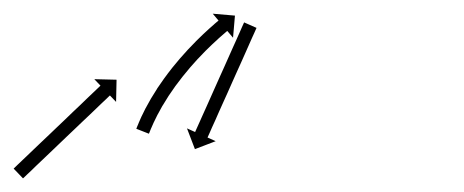

<svg xmlns="http://www.w3.org/2000/svg" viewBox="-55 -285 684 283"><path d="M-33.4 -37.9C-33.9 -37.4 -34.4 -37 -34.9 -36.5L-21.1 -22.1C-20.6 -22.5 -20.1 -23 -19.6 -23.4C-18.3 -24.7 -16.9 -26 -15.6 -27.3C-13.5 -29.3 -11.4 -31.3 -9.2 -33.3C-6.5 -35.9 -3.8 -38.6 -1.1 -41.2C2.2 -44.2 5.4 -47.3 8.6 -50.4C12.2 -53.9 15.8 -57.3 19.4 -60.7C23.3 -64.4 27.2 -68.1 31 -71.8C35 -75.6 39 -79.4 42.9 -83.2C46.9 -87 50.9 -90.8 54.9 -94.6C58.7 -98.3 62.6 -101.9 66.4 -105.6C70.1 -109.1 73.7 -112.5 77.3 -115.9C80.5 -119 83.7 -122.1 87 -125.2C89.7 -127.8 92.4 -130.4 95.1 -133C97.2 -135 99.3 -137 101.5 -139C102.8 -140.3 104.2 -141.6 105.5 -142.9C106 -143.4 106.5 -143.8 107 -144.3L116.1 -134.8L116.8 -167.5L84 -168.3L93.1 -158.8C92.7 -158.3 92.2 -157.8 91.7 -157.4C90.4 -156.1 89 -154.8 87.6 -153.5C85.5 -151.5 83.4 -149.5 81.3 -147.5C78.6 -144.9 75.9 -142.3 73.1 -139.7C69.9 -136.6 66.7 -133.5 63.5 -130.4C59.8 -127 56.2 -123.5 52.6 -120.1C48.8 -116.4 44.9 -112.7 41.1 -109C37.1 -105.2 33.1 -101.4 29.1 -97.6C25.2 -93.8 21.2 -90 17.2 -86.2C13.3 -82.6 9.5 -78.9 5.6 -75.2C2 -71.8 -1.6 -68.3 -5.2 -64.9C-8.4 -61.8 -11.6 -58.7 -14.9 -55.6C-17.6 -53 -20.3 -50.4 -23.1 -47.8C-25.2 -45.8 -27.3 -43.8 -29.4 -41.8C-30.7 -40.5 -32.1 -39.2 -33.4 -37.9ZM322.3 -242.1C322.6 -242.7 322.8 -243.3 323.1 -243.9L304.8 -252C304.6 -251.4 304.3 -250.8 304 -250.2C303.3 -248.5 302.5 -246.8 301.7 -245.1C300.6 -242.4 299.4 -239.8 298.2 -237.1C296.6 -233.7 295.1 -230.2 293.6 -226.8C291.7 -222.7 289.9 -218.6 288.1 -214.6C286.1 -210 284 -205.5 282 -200.9C279.8 -196 277.6 -191.2 275.5 -186.3C273.2 -181.3 271 -176.3 268.7 -171.2C266.5 -166.2 264.2 -161.2 262 -156.2C259.8 -151.3 257.6 -146.4 255.5 -141.6C253.4 -137 251.4 -132.5 249.4 -127.9C247.5 -123.8 245.7 -119.8 243.9 -115.7C242.4 -112.2 240.8 -108.8 239.3 -105.4C238.1 -102.7 236.9 -100 235.7 -97.4C235 -95.7 234.2 -94 233.4 -92.3C233.2 -91.7 232.9 -91 232.6 -90.4L220.6 -95.8L232.3 -65.2L262.9 -76.9L250.9 -82.3C251.1 -82.9 251.4 -83.5 251.7 -84.1C252.5 -85.8 253.2 -87.5 254 -89.2C255.2 -91.9 256.4 -94.5 257.5 -97.2C259.1 -100.6 260.6 -104.1 262.2 -107.5C264 -111.6 265.8 -115.7 267.6 -119.8C269.7 -124.3 271.7 -128.9 273.7 -133.4C275.9 -138.3 278.1 -143.1 280.3 -148C282.5 -153 284.7 -158.1 287 -163.1C289.2 -168.1 291.5 -173.1 293.7 -178.1C295.9 -183 298.1 -187.9 300.3 -192.7C302.3 -197.3 304.3 -201.8 306.4 -206.4C308.2 -210.5 310 -214.5 311.8 -218.6C313.4 -222.1 314.9 -225.5 316.4 -229C317.6 -231.6 318.8 -234.3 320 -236.9C320.8 -238.6 321.5 -240.3 322.3 -242.1ZM146.8 -97.4C146.5 -96.7 146.2 -95.9 145.9 -95.2L164.5 -87.9C164.8 -88.7 165.1 -89.4 165.4 -90.1C165.4 -90.1 165.4 -90.1 165.4 -90.1C165.4 -90.1 165.4 -90.1 165.4 -90.1C166.2 -92 167 -94 167.8 -96C167.8 -96 167.8 -96 167.8 -96C167.8 -95.9 167.8 -95.9 167.8 -95.9C169.1 -99 170.4 -102 171.8 -105C171.8 -105 171.8 -105 171.8 -104.9C171.8 -104.9 171.8 -104.9 171.8 -104.9C173.6 -108.7 175.5 -112.6 177.4 -116.4C177.4 -116.4 177.4 -116.3 177.4 -116.3C177.4 -116.3 177.4 -116.2 177.4 -116.2C179.7 -120.6 182.2 -125 184.6 -129.4C184.6 -129.4 184.6 -129.3 184.6 -129.3C184.6 -129.3 184.6 -129.2 184.6 -129.2C187.4 -134 190.3 -138.7 193.3 -143.3C193.3 -143.3 193.3 -143.3 193.3 -143.3C193.2 -143.2 193.2 -143.2 193.2 -143.2C196.5 -148.1 199.8 -152.9 203.2 -157.7C203.2 -157.7 203.2 -157.7 203.1 -157.6C203.1 -157.6 203.1 -157.6 203.1 -157.6C206.6 -162.4 210.3 -167.2 214 -171.9C214 -171.9 213.9 -171.9 213.9 -171.9C213.9 -171.8 213.9 -171.8 213.9 -171.8C217.6 -176.5 221.4 -181.1 225.3 -185.6C225.3 -185.6 225.3 -185.6 225.3 -185.6C225.2 -185.5 225.2 -185.5 225.2 -185.5C229 -189.8 232.8 -194.1 236.7 -198.4C236.7 -198.4 236.7 -198.3 236.7 -198.3C236.7 -198.3 236.7 -198.3 236.7 -198.3C240.3 -202.2 244.1 -206 247.8 -209.9C247.8 -209.9 247.8 -209.8 247.8 -209.8C247.8 -209.8 247.7 -209.8 247.7 -209.8C251.1 -213.2 254.6 -216.5 258 -219.8C258 -219.8 258 -219.8 258 -219.8C258 -219.8 258 -219.8 258 -219.8C260.9 -222.5 263.9 -225.3 266.9 -228C266.9 -228 266.9 -228 266.9 -228C266.9 -228 266.8 -228 266.8 -228C269.2 -230.1 271.5 -232.1 273.9 -234.2L273.8 -234.2L273.8 -234.1C275.3 -235.5 276.9 -236.8 278.4 -238.1L278.4 -238.1L278.4 -238.1C278.9 -238.5 279.5 -239 280 -239.4L288.5 -229.4L291.3 -262L258.6 -264.8L267.1 -254.7C266.6 -254.3 266 -253.8 265.5 -253.3L265.5 -253.3L265.4 -253.3C263.9 -252 262.3 -250.6 260.7 -249.3L260.7 -249.3L260.7 -249.2C258.3 -247.1 255.9 -245 253.5 -242.9C253.5 -242.9 253.5 -242.9 253.5 -242.8C253.5 -242.8 253.4 -242.8 253.4 -242.8C250.4 -240 247.3 -237.2 244.3 -234.4C244.3 -234.4 244.3 -234.3 244.3 -234.3C244.2 -234.3 244.2 -234.3 244.2 -234.3C240.7 -230.9 237.1 -227.4 233.6 -224C233.6 -224 233.6 -224 233.6 -223.9C233.6 -223.9 233.6 -223.9 233.6 -223.9C229.7 -220 225.9 -216 222.1 -212C222.1 -212 222.1 -212 222.1 -212C222 -211.9 222 -211.9 222 -211.9C218 -207.5 214.1 -203.1 210.2 -198.7C210.2 -198.7 210.1 -198.7 210.1 -198.6C210.1 -198.6 210.1 -198.6 210.1 -198.6C206.1 -193.9 202.2 -189.2 198.3 -184.4C198.3 -184.4 198.3 -184.3 198.3 -184.3C198.2 -184.3 198.2 -184.2 198.2 -184.2C194.4 -179.4 190.6 -174.4 187 -169.4C187 -169.4 186.9 -169.4 186.9 -169.3C186.9 -169.3 186.9 -169.3 186.9 -169.3C183.4 -164.3 179.9 -159.3 176.5 -154.3C176.5 -154.3 176.5 -154.2 176.5 -154.2C176.5 -154.2 176.5 -154.1 176.5 -154.1C173.4 -149.3 170.3 -144.4 167.4 -139.5C167.4 -139.5 167.4 -139.4 167.3 -139.4C167.3 -139.4 167.3 -139.3 167.3 -139.3C164.7 -134.8 162.2 -130.2 159.7 -125.6C159.7 -125.6 159.7 -125.6 159.7 -125.6C159.7 -125.5 159.6 -125.5 159.6 -125.5C157.6 -121.5 155.6 -117.5 153.7 -113.5C153.7 -113.5 153.7 -113.5 153.7 -113.4C153.7 -113.4 153.6 -113.4 153.6 -113.4C152.2 -110.2 150.8 -107 149.4 -103.8C149.4 -103.8 149.4 -103.8 149.4 -103.8C149.4 -103.8 149.4 -103.7 149.4 -103.7C148.5 -101.7 147.6 -99.6 146.8 -97.5C146.8 -97.5 146.8 -97.5 146.8 -97.4C146.8 -97.4 146.8 -97.4 146.8 -97.4Z"/></svg>

Font: FRB American Cursive Just Arrows Ultra
Style: Bold Italic
Weight: 1000
Italic angle: -25°
Version: Version 2.0;Modular Font Editor K font №1